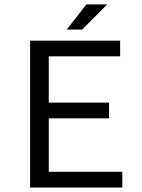

<svg xmlns="http://www.w3.org/2000/svg" viewBox="-20 -843 640 863"><path d="M279.8 -710 368.2 -823.2H461.9L349.1 -710ZM115.2 0V-660.2H520V-589.8H199.2V-381.8H470.2V-311H199.2V-70.8H529.8V0Z"/></svg>

Font: Office Code Pro D
Style: Regular
Weight: 400
Designer: Nathan Rutzky & Paul D. Hunt
Foundry: Adobe Systems Incorporated
Version: Version 1.004;PS 001.004;hotconv 1.0.70;makeotf.lib2.5.58329